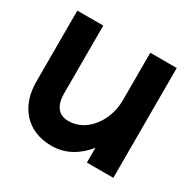

<svg xmlns="http://www.w3.org/2000/svg" viewBox="-109 -538 650 654"><g transform="rotate(30 216.0 -210.5)"><path d="M170 11C229 11 272 -19 304 -58V0H408V-432H304V-246C304 -198 287 -160 265 -134C245 -110 216 -91 178 -91C138 -91 119 -119 119 -165V-432H17V-152C17 -58 72 11 170 11Z"/></g></svg>

Font: Charger Pro
Style: BlkNar
Weight: 900
Designer: Jasper
Foundry: Cannot Into Space Fonts
Version: Version 1.09